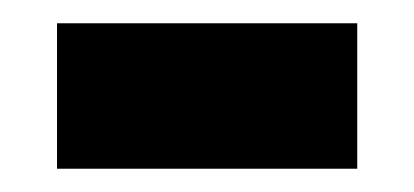

<svg xmlns="http://www.w3.org/2000/svg" viewBox="-20 -351 356 165"><path d="M29 -206H287V-331H29Z"/></svg>

Font: Noto Sans Khmer SemiCondensed
Style: Bold
Weight: 700
Width: 4
Designer: Danh Hong and the Monotype Design Team
Foundry: Monotype Imaging Inc.
Version: Version 2.004